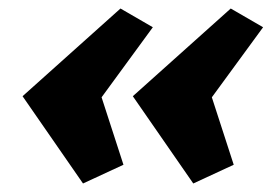

<svg xmlns="http://www.w3.org/2000/svg" viewBox="-20 -440 641 451"><path d="M175 -9 33 -214 263 -420 339 -376 200 -186 210 -238 270 -53ZM434 -9 292 -214 522 -420 598 -376 459 -186 469 -238 529 -53Z"/></svg>

Font: Ysabeau Infant Black
Style: Italic
Weight: 900
Italic angle: -12°
Designer: Christian Thalmann (Catharsis Fonts)
Version: Version 2.001;gftools[0.9.30]; featfreeze: ss01,ss02,lnum